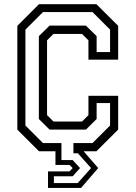

<svg xmlns="http://www.w3.org/2000/svg" viewBox="-20 -720 646 914"><path d="M208.5 174.5V96H311L326 80L311 65H244V0H165.5L62.5 -103V-597L165.5 -700H439L542.5 -597V-436H401V-528L370.5 -558.5H234.5L204 -528V-172L234.5 -141.5H370.5L401 -172V-264H542.5V-103L439 0H378L447.5 80L366 174.5ZM236.5 151.5H350L413.5 80L350.5 9.5H329.5V-39H420.5L504 -122.5V-229.5H440V-153.5L389 -103H216L165 -153.5V-548L216 -598H389L440 -548V-472H504V-579L420.5 -662.5H184.5L101 -579V-122.5L184.5 -39H272.5V42H326L361 80L326 119H236.5Z"/></svg>

Font: Tourney Thin
Style: Regular
Weight: 400
Version: Version 1.015